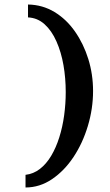

<svg xmlns="http://www.w3.org/2000/svg" viewBox="-20 -710 487 850"><path d="M104 -690Q168 -689 221 -657Q274 -625 312 -570.5Q350 -516 371 -448.5Q392 -381 392 -307Q392 -229 369 -152.5Q346 -76 305.5 -15Q265 46 210.5 83Q156 120 93 120V64Q128 60 156.5 38Q185 16 206.5 -20Q228 -56 242.5 -102Q257 -148 264 -199.5Q271 -251 271 -302Q271 -364 261 -421.5Q251 -479 230 -526.5Q209 -574 177.5 -602.5Q146 -631 104 -633Z"/></svg>

Font: Smooch Sans Thin ExtraBold
Style: Regular
Weight: 800
Version: Version 1.010